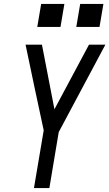

<svg xmlns="http://www.w3.org/2000/svg" viewBox="-20 -964 560 984"><path d="M154 0 204 -296 158 -511 111 -735H195L259 -404L436 -735H520L281 -287L233 0ZM371 -826 391 -944H510L490 -826ZM171 -826 191 -944H310L290 -826Z"/></svg>

Font: Iosevka SS04 Oblique
Style: Regular
Weight: 400
Italic angle: -9°
Monospace: yes
Designer: Belleve Invis
Foundry: Belleve Invis
Version: Version 19.0.0; ttfautohint (v1.8.4)